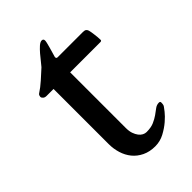

<svg xmlns="http://www.w3.org/2000/svg" viewBox="-171 -584 663 663"><g transform="rotate(-45 160.5 -253.0)"><path d="M73.7 -373.5H39.6Q31.7 -373.5 27.1 -377.4Q22.5 -381.3 22 -386.2Q22 -388.7 23.2 -392.1Q24.4 -395.5 26.4 -397Q45.9 -409.7 63.2 -425.3Q80.6 -440.9 97.2 -456.1Q102.1 -461.4 110.4 -472.2Q118.7 -482.9 127.7 -493.4Q136.7 -503.9 146.2 -512.5Q155.8 -521 163.1 -521Q171.4 -521 171.4 -512.2Q171.4 -508.8 169.7 -501.5Q168 -494.1 165.5 -485.4Q163.1 -476.6 160.2 -466.8Q157.2 -457 154.8 -448.2Q154.8 -444.8 155.8 -443.1Q156.7 -441.4 160.2 -440.9H284.7Q293.5 -440.9 297.1 -437.7Q300.8 -434.6 302.2 -429.7Q303.2 -427.2 304.2 -420.9Q305.2 -414.6 306.2 -407.2Q307.1 -399.9 307.9 -392.1Q308.6 -384.3 308.6 -378.4Q308.6 -373.5 302.2 -373.5H154.8V-101.6Q154.8 -85.9 158.7 -74.7Q162.6 -63.5 168.5 -55.9Q174.3 -48.3 181.4 -44.7Q188.5 -41 195.8 -41Q217.8 -41 232.2 -47.4Q246.6 -53.7 257.6 -61.5Q268.6 -69.3 277.6 -76.2Q286.6 -83 297.4 -83Q303.7 -83 303.7 -77.6Q303.7 -70.8 302.7 -66.9Q301.8 -63 299.3 -60.1Q298.3 -58.6 289.1 -46.6Q279.8 -34.7 263.9 -21Q248 -7.3 227.1 3.9Q206.1 15.1 182.1 15.1Q155.3 15.1 134.5 5.1Q113.8 -4.9 100.3 -21.5Q86.9 -38.1 80.3 -59.6Q73.7 -81.1 73.7 -103.5Z"/></g></svg>

Font: Kurinto Book Core
Style: Regular
Weight: 400
Designer: Kurinto was developed by Clint Goss from a range of fonts that are compatible with the SIL Open Font License Version 1.1
Foundry: Clinton F. Goss
Version: Version 2.196; July 25, 2020